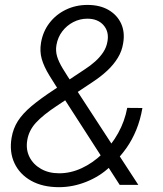

<svg xmlns="http://www.w3.org/2000/svg" viewBox="-20 -755 665 784"><path d="M220.7 9.3Q154.3 9.3 107.4 -16.8Q60.5 -43 39.1 -88.6Q17.6 -134.3 27.3 -192.4Q33.7 -230.5 53.2 -261Q72.8 -291.5 109.1 -322Q145.5 -352.5 202.1 -389.6L326.7 -472.2Q348.6 -486.3 368.2 -503.7Q387.7 -521 401.4 -541.5Q415 -562 418.9 -586.4Q425.8 -626 402.6 -652.3Q379.4 -678.7 336.4 -678.7Q306.2 -678.7 279.3 -664.8Q252.4 -650.9 234.1 -626.7Q215.8 -602.5 210.4 -570.8Q206.5 -546.9 213.1 -524.7Q219.7 -502.4 236.3 -475.1Q252.9 -447.8 279.3 -407.7L544.9 0H468.8L238.8 -356.9Q204.1 -410.2 181.6 -446.8Q159.2 -483.4 150.4 -514.4Q141.6 -545.4 147.5 -580.6Q155.3 -626.5 181.9 -661.1Q208.5 -695.8 248.8 -715.3Q289.1 -734.9 337.4 -734.9Q387.7 -734.9 423.1 -714.4Q458.5 -693.8 474.6 -658.7Q490.7 -623.5 482.9 -578.6Q478 -546.4 460.9 -518.6Q443.8 -490.7 418 -466.6Q392.1 -442.4 359.4 -420.9L211.4 -322.3Q155.8 -285.6 126.7 -253.9Q97.7 -222.2 91.3 -182.6Q85 -145 100.1 -114.5Q115.2 -84 147 -65.7Q178.7 -47.4 221.7 -47.4Q268.6 -47.4 313.7 -68.4Q358.9 -89.4 397.2 -126.2Q435.5 -163.1 462.4 -211.4Q489.3 -259.8 499.5 -314.5L561.5 -314Q553.2 -265.6 536.4 -224.6Q519.5 -183.6 496.3 -150.6Q473.1 -117.7 445.8 -91.8L429.7 -74.7Q389.2 -35.6 333.7 -13.2Q278.3 9.3 220.7 9.3Z"/></svg>

Font: Inter 28pt Light
Style: Italic
Weight: 300
Italic angle: -9.3988°
Designer: Rasmus Andersson
Foundry: rsms
Version: Version 4.001;git-66647c0bb